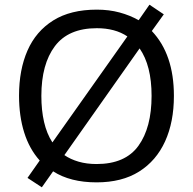

<svg xmlns="http://www.w3.org/2000/svg" viewBox="-20 -766 821 817"><path d="M720 -358Q720 -247 682.5 -164.5Q645 -82 572 -36Q499 10 391 10Q279 10 206 -37L158 31L97 -9L149 -83Q105 -132 83 -202Q61 -272 61 -359Q61 -469 97 -551Q133 -633 206.5 -679Q280 -725 392 -725Q444 -725 488.5 -713Q533 -701 570 -680L616 -746L677 -705L626 -634Q720 -535 720 -358ZM156 -358Q156 -297 167.5 -247Q179 -197 203 -160L522 -611Q470 -646 392 -646Q271 -646 213.5 -569.5Q156 -493 156 -358ZM625 -358Q625 -487 574 -560L254 -106Q280 -88 314.5 -78Q349 -68 391 -68Q513 -68 569 -145.5Q625 -223 625 -358Z"/></svg>

Font: Noto Sans Tifinagh Air
Style: Regular
Weight: 400
Designer: JamraPatel
Foundry: JamraPatel LLC
Version: Version 2.006; ttfautohint (v1.8.4.7-5d5b)